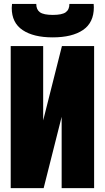

<svg xmlns="http://www.w3.org/2000/svg" viewBox="-20 -970 540 990"><path d="M35.2 -732.4H202.6V-349.1L299.3 -732.4H465.3V0H297.9V-367.7L205.1 0H35.2ZM251.5 -777.3Q152.8 -777.3 96.7 -814.9Q40.5 -852.5 40.5 -929.2Q40.5 -939.5 42 -949.7H167Q167 -920.4 186 -906.7Q205.1 -893.1 252.4 -893.1Q299.8 -893.1 318.8 -906.7Q337.9 -920.4 337.9 -949.7H462.9Q463.9 -937 463.9 -932.6Q463.9 -853.5 408 -815.4Q352.1 -777.3 251.5 -777.3Z"/></svg>

Font: Anton
Style: Regular
Weight: 400
Designer: Vernon Adams, Tural Alisoy
Foundry: Vernon Adams
Version: Version 2.300